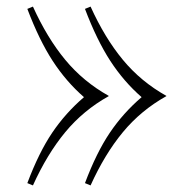

<svg xmlns="http://www.w3.org/2000/svg" viewBox="-20 -599 564 583"><path d="M310 -308V-307Q233 -264 178 -197.5Q123 -131 80 -36L63 -43Q98 -136 138.5 -196Q179 -256 235 -304Q181 -351 140 -414Q99 -477 63 -572L80 -579Q123 -484 178 -417.5Q233 -351 310 -308ZM485 -308V-307Q408 -264 353 -197.5Q298 -131 255 -36L238 -43Q273 -136 313.5 -196Q354 -256 410 -304Q356 -351 315 -414Q274 -477 238 -572L255 -579Q298 -484 353 -417.5Q408 -351 485 -308Z"/></svg>

Font: Playfair Display SC
Style: Regular
Weight: 400
Designer: Claus Eggers Sørensen
Foundry: Claus Eggers Sørensen
Version: Version 1.200; ttfautohint (v1.6)